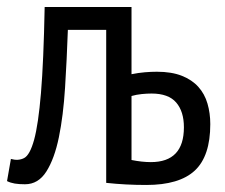

<svg xmlns="http://www.w3.org/2000/svg" viewBox="-26 -520 640 546"><path d="M348 -309Q368 -313 386 -314.5Q404 -316 420 -316Q462 -316 491 -304.5Q520 -293 538 -273Q556 -253 564 -225.5Q572 -198 572 -167Q572 -76 528 -35Q484 6 390 6Q331 6 276 0V-435H167Q164 -350 159 -270.5Q154 -191 141.5 -130Q129 -69 106 -32.5Q83 4 45 4Q28 4 16 2Q4 0 -6 -5L5 -68Q26 -62 42.5 -70.5Q59 -79 71 -122.5Q83 -166 90.5 -255.5Q98 -345 101 -500H348ZM348 -65Q378 -59 403 -59Q497 -59 497 -158Q497 -203 475 -228.5Q453 -254 405 -254Q392 -254 377 -252.5Q362 -251 348 -247Z"/></svg>

Font: PT Sans Narrow
Style: Regular
Weight: 400
Width: 3
Designer: A.Korolkova, O.Umpeleva, V.Yefimov
Foundry: ParaType Ltd
Version: Version 2.003W OFL